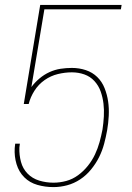

<svg xmlns="http://www.w3.org/2000/svg" viewBox="-20 -755 540 783"><path d="M198 8Q164 8 132.5 -1Q101 -10 79 -32Q57 -54 47.5 -85.5Q38 -117 40 -151L42 -169H61L59 -153Q58 -123 65.5 -95Q73 -67 92.5 -47Q112 -27 140 -18.5Q168 -10 198 -10Q224 -10 250 -17Q276 -24 298.5 -40.5Q321 -57 338.5 -79Q356 -101 367.5 -125.5Q379 -150 386 -175.5Q393 -201 398 -227Q402 -253 403.5 -280Q405 -307 402 -332.5Q399 -358 390.5 -382Q382 -406 365 -424.5Q348 -443 324 -451.5Q300 -460 273 -460Q245 -460 216 -453Q187 -446 162 -428.5Q137 -411 120.5 -385Q104 -359 97 -331H77L144 -735H476L473 -717H161L108 -400Q122 -419 141 -435Q160 -451 182 -461Q204 -471 227 -474.5Q250 -478 273 -478Q303 -478 330 -469Q357 -460 376.5 -441Q396 -422 406.5 -395.5Q417 -369 421 -341Q425 -313 423.5 -283Q422 -253 417 -224Q412 -196 404.5 -168Q397 -140 384 -114Q371 -88 351.5 -64Q332 -40 307 -23.5Q282 -7 254 0.5Q226 8 198 8Z"/></svg>

Font: Iosevka SS04 Thin
Style: Italic
Weight: 100
Italic angle: -9°
Monospace: yes
Designer: Belleve Invis
Foundry: Belleve Invis
Version: Version 19.0.0; ttfautohint (v1.8.4)